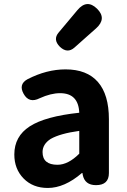

<svg xmlns="http://www.w3.org/2000/svg" viewBox="-20 -918 631 952"><path d="M217 14Q143 14 97 -33Q51 -80 51 -152Q51 -242 127.5 -291.5Q204 -341 373 -359Q369 -456 278 -456Q232 -456 177 -431Q124 -404 97 -453Q71 -500 116 -525Q211 -574 305 -574Q411 -574 465.5 -511.5Q520 -449 520 -327V-163V-60Q520 0 456 0Q400 0 390 -52L389 -60H386Q300 14 217 14ZM265 -101Q318 -101 373 -156V-269Q278 -256 231 -229Q191 -203 191 -164Q191 -101 265 -101ZM277 -686Q241 -722 271 -757L364 -868Q411 -924 461 -875Q511 -826 456 -777L412 -738L349 -682Q314 -651 277 -686Z"/></svg>

Font: GenSenRounded JP B
Style: Regular
Weight: 700
Version: Version 1.501;PS 1;hotconv 16.6.51;makeotf.lib2.5.65220